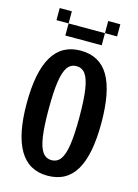

<svg xmlns="http://www.w3.org/2000/svg" viewBox="-123 -879 685 956"><g transform="rotate(15 219.0 -401.0)"><path d="M218.8 9.8Q122.1 9.8 74.2 -71.3Q26.4 -152.3 26.4 -311.5Q26.4 -473.6 74.2 -554.2Q122.1 -634.8 218.8 -634.8Q317.4 -634.8 364.3 -555.2Q411.1 -475.6 411.1 -311.5Q411.1 -150.4 364.3 -70.3Q317.4 9.8 218.8 9.8ZM218.8 -70.3Q248 -70.3 265.1 -94.2Q282.2 -118.2 290 -170.4Q297.9 -222.7 297.9 -311.5Q297.9 -401.4 290 -454.1Q282.2 -506.8 265.1 -530.8Q248 -554.7 218.8 -554.7Q189.5 -554.7 172.4 -530.8Q155.3 -506.8 147.5 -454.1Q139.6 -401.4 139.6 -311.5Q139.6 -222.7 147.5 -170.4Q155.3 -118.2 172.4 -94.2Q189.5 -70.3 218.8 -70.3ZM187.5 -750V-687.5H125V-750ZM250 -750V-687.5H187.5V-750ZM312.5 -750V-687.5H250V-750ZM375 -812.5V-750H312.5V-812.5ZM125 -812.5V-750H62.5V-812.5Z"/></g></svg>

Font: Sudo Variable
Style: Regular
Weight: 400
Monospace: yes
Designer: Jens Kutilek
Foundry: Jens Kutilek
Version: Version 0.040